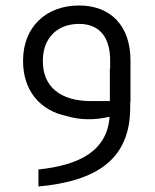

<svg xmlns="http://www.w3.org/2000/svg" viewBox="-20 -440 563 699"><path d="M455 -220C455 -346 383 -420 268 -420C146 -420 64 -340 64 -220V-217C64 -111 125 -37 225 -17C271 -3 324 -2 379 -15C370 108 272 161 120 177V239C334 219 454 139 454 -49V-67C455 -68 455 -69 455 -70ZM136 -217V-219C136 -301 188 -353 268 -353C340 -353 381 -307 381 -220V-190H380V-72H311C199 -72 136 -125 136 -217Z"/></svg>

Font: Juman Normal
Style: Regular
Weight: 300
Designer: Bandar Raffah (Arabic) Julieta Ulanovsky (Latin)
Foundry: Caramella
Version: Version 5.022;PS 005.022;hotconv 1.0.88;makeotf.lib2.5.64775